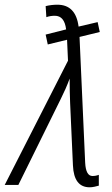

<svg xmlns="http://www.w3.org/2000/svg" viewBox="-69 -786 474 816"><path d="M312 10Q322 10 333 7.5Q344 5 351 3V-43Q338 -38 324 -38Q296 -38 293 -94L269 -629L355 -650L346 -692L265 -673Q253 -766 175 -766Q149 -766 125 -760L128 -713Q144 -719 164 -719Q205 -719 212 -661L125 -639L134 -597L216 -617L220 -528L-49 0H9L190 -367Q200 -387 209.5 -408.5Q219 -430 227 -452Q227 -425 227.5 -400Q228 -375 229 -349L241 -83Q245 10 312 10Z"/></svg>

Font: Noto Sans Display SemiCondensed Light
Style: Italic
Weight: 300
Width: 4
Italic angle: -12°
Designer: Monotype Design Team
Foundry: Monotype Imaging Inc.
Version: Version 1.900